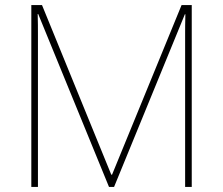

<svg xmlns="http://www.w3.org/2000/svg" viewBox="-20 -734 877 754"><path d="M408 0H428L706 -678H708C707 -645 707 -622 707 -602V0H733V-714H693L420 -48H417L145 -714H103V0H129V-596C129 -626 129 -646 128 -679H130Z"/></svg>

Font: Noto Sans Lao Thin
Style: Regular
Weight: 100
Designer: Monotype Design Team
Foundry: Monotype Imaging Inc.
Version: Version 2.003